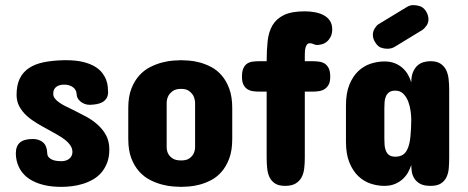

<svg xmlns="http://www.w3.org/2000/svg" viewBox="-20 -728 1832 752"><path d="M188.5 -360.4Q188.5 -350.6 194.8 -342.3Q201.2 -334 212.2 -326.4Q223.1 -318.8 237.5 -311.5Q252 -304.2 267.6 -296.9Q291.5 -285.2 316.4 -271.7Q341.3 -258.3 361.8 -240.2Q382.3 -222.2 395.3 -198.5Q408.2 -174.8 408.2 -142.6Q408.2 -113.3 399.7 -90.8Q391.1 -68.4 377 -52Q362.8 -35.6 344 -24.9Q325.2 -14.2 304.4 -7.8Q283.7 -1.5 262.2 1.2Q240.7 3.9 221.7 3.9Q184.1 3.9 156.2 -2.4Q128.4 -8.8 108.4 -19.3Q88.4 -29.8 75.4 -43.2Q62.5 -56.6 55.2 -71.3Q47.9 -85.9 44.9 -100.3Q42 -114.7 42 -127Q42 -156.2 58.3 -169.9Q74.7 -183.6 108.4 -183.6Q132.8 -183.6 148.4 -170.4Q164.1 -157.2 165 -127.9Q165.5 -118.2 170.7 -112.3Q175.8 -106.4 183.8 -102.8Q191.9 -99.1 201.7 -97.9Q211.4 -96.7 220.7 -96.7Q239.7 -96.7 251.7 -106.7Q263.7 -116.7 263.7 -132.8Q263.7 -146.5 255.6 -158.4Q247.6 -170.4 234.4 -180.7Q221.2 -190.9 204.3 -200.4Q187.5 -210 169.9 -219.7Q147.9 -231.4 125.7 -244.6Q103.5 -257.8 85.4 -273.9Q67.4 -290 56.2 -310.3Q44.9 -330.6 44.9 -356.4Q44.9 -394.5 57.4 -420.2Q69.8 -445.8 93.8 -461.7Q117.7 -477.5 152.1 -484.4Q186.5 -491.2 230.5 -492.2H238.3Q277.8 -492.2 305.4 -485.4Q333 -478.5 351.3 -467.5Q369.6 -456.5 380.1 -442.9Q390.6 -429.2 395.8 -415.3Q400.9 -401.4 402.1 -388.7Q403.3 -376 403.3 -367.2Q403.3 -352.5 397.2 -343Q391.1 -333.5 381.1 -327.9Q371.1 -322.3 358.4 -320.1Q345.7 -317.9 332 -317.4Q320.3 -317.4 310.8 -321.3Q301.3 -325.2 294.4 -331.1Q287.6 -336.9 283.9 -344.2Q280.3 -351.6 280.3 -358.4Q279.3 -377 265.4 -386.7Q251.5 -396.5 231.4 -396.5Q223.1 -396.5 215.6 -394.8Q208 -393.1 201.9 -388.9Q195.8 -384.8 192.1 -377.9Q188.5 -371.1 188.5 -360.4Z M482.4 -304.7Q482.4 -349.6 494.6 -380.9Q506.8 -412.1 526.1 -433.1Q545.4 -454.1 569.1 -465.8Q592.8 -477.5 615.7 -483.4Q638.7 -489.3 658.4 -490.7Q678.2 -492.2 689.5 -492.2Q700.7 -492.2 720.2 -490.7Q739.7 -489.3 762 -483.4Q784.2 -477.5 806.9 -465.8Q829.6 -454.1 847.9 -433.1Q866.2 -412.1 877.9 -380.9Q889.6 -349.6 889.6 -304.7V-183.6Q889.6 -138.7 877.9 -107.4Q866.2 -76.2 847.9 -55.2Q829.6 -34.2 806.9 -22.5Q784.2 -10.7 762 -4.9Q739.7 1 720.2 2.4Q700.7 3.9 689.5 3.9Q678.2 3.9 658.4 2.4Q638.7 1 615.7 -4.9Q592.8 -10.7 569.1 -22.5Q545.4 -34.2 526.1 -55.2Q506.8 -76.2 494.6 -107.4Q482.4 -138.7 482.4 -183.6ZM632.8 -149.4Q633.3 -135.3 639.6 -124.5Q645 -114.7 656.5 -107.2Q668 -99.6 689.5 -99.6Q710 -99.6 720.9 -107.2Q731.9 -114.7 737.3 -124.5Q743.2 -135.3 744.1 -149.4V-326.2Q743.2 -340.8 737.3 -353Q731.9 -362.8 720.9 -371.3Q710 -379.9 689.5 -379.9Q668 -379.9 656.5 -371.3Q645 -362.8 639.6 -353Q633.3 -340.8 632.8 -326.2Z M1203.1 -488.3Q1215.3 -488.3 1228 -486.8Q1240.7 -485.4 1250.7 -479.5Q1260.7 -473.6 1267.1 -461.4Q1273.4 -449.2 1273.4 -427.7Q1273.4 -407.7 1267.1 -396.2Q1260.7 -384.8 1250.7 -378.7Q1240.7 -372.6 1228 -370.8Q1215.3 -369.1 1203.1 -369.1H1173.8V-110.4Q1173.8 -88.9 1171.6 -69.1Q1169.4 -49.3 1161.4 -33.9Q1153.3 -18.6 1137.9 -9.3Q1122.6 0 1096.7 0Q1071.8 0 1057.4 -9.3Q1043 -18.6 1035.6 -33.9Q1028.3 -49.3 1026.4 -69.1Q1024.4 -88.9 1024.4 -110.4V-369.1H997.1Q983.4 -369.1 970.9 -370.8Q958.5 -372.6 949 -378.7Q939.5 -384.8 933.6 -396.2Q927.7 -407.7 927.7 -427.7Q927.7 -449.2 933.6 -461.4Q939.5 -473.6 949 -479.5Q958.5 -485.4 970.9 -486.8Q983.4 -488.3 997.1 -488.3H1024.4Q1024.4 -531.2 1028.3 -567.4Q1032.2 -603.5 1047.4 -629.2Q1062.5 -654.8 1092.3 -669.2Q1122.1 -683.6 1173.8 -683.6Q1195.8 -683.6 1215.3 -679.7Q1234.9 -675.8 1249.5 -667.5Q1264.2 -659.2 1272.7 -645.8Q1281.2 -632.3 1281.2 -613.3Q1281.2 -595.7 1275.1 -584Q1269 -572.3 1260.3 -564.9Q1251.5 -557.6 1241 -554.7Q1230.5 -551.8 1221.7 -551.8Q1214.4 -551.8 1208 -555.2Q1201.7 -558.6 1193.4 -558.6Q1186.5 -558.6 1182.9 -554.2Q1179.2 -549.8 1177 -542.5Q1174.8 -535.2 1174.3 -526.4Q1173.8 -517.6 1173.8 -508.8V-488.3Z M1739.3 -110.4Q1739.3 -89.8 1737.8 -70.1Q1736.3 -50.3 1729 -34.7Q1721.7 -19 1707 -9.5Q1692.4 0 1666 0Q1639.2 0 1624 -9Q1608.9 -18.1 1601.6 -31Q1594.2 -43.9 1592.5 -58.1Q1590.8 -72.3 1590.8 -82Q1586.4 -67.9 1578.4 -53.2Q1570.3 -38.6 1557.6 -26.9Q1544.9 -15.1 1527.1 -7.6Q1509.3 0 1485.4 0Q1458.5 0 1431.6 -8.8Q1404.8 -17.6 1383.3 -38.1Q1361.8 -58.6 1348.4 -91.6Q1335 -124.5 1335 -172.9V-314.5Q1335 -363.3 1348.4 -396.2Q1361.8 -429.2 1383.3 -449.5Q1404.8 -469.7 1431.6 -478.5Q1458.5 -487.3 1485.4 -487.3Q1509.3 -487.3 1527.1 -480Q1544.9 -472.7 1557.6 -460.9Q1570.3 -449.2 1578.4 -434.6Q1586.4 -419.9 1590.8 -405.3Q1590.8 -429.7 1597.7 -445.8Q1604.5 -461.9 1615.2 -471.4Q1626 -481 1639.4 -484.6Q1652.8 -488.3 1666 -488.3Q1690.4 -488.3 1705.1 -478.8Q1719.7 -469.2 1727.3 -453.9Q1734.9 -438.5 1737.1 -418.2Q1739.3 -397.9 1739.3 -377ZM1485.4 -185.5Q1485.4 -172.4 1486.3 -159.7Q1487.3 -147 1491.7 -136.7Q1496.1 -126.5 1504.6 -120.4Q1513.2 -114.3 1528.3 -114.3Q1547.4 -114.3 1559.3 -122.8Q1571.3 -131.3 1578.1 -149.2Q1585 -167 1587.6 -194.1Q1590.3 -221.2 1590.8 -258.8Q1590.8 -273.9 1588.1 -293.7Q1585.4 -313.5 1578.6 -331.1Q1571.8 -348.6 1559.6 -360.8Q1547.4 -373 1528.3 -373Q1513.2 -373 1504.6 -366.9Q1496.1 -360.8 1491.7 -351.1Q1487.3 -341.3 1486.3 -328.9Q1485.4 -316.4 1485.4 -303.7ZM1571.3 -699.2Q1584.5 -708 1598.6 -708Q1611.3 -708 1624.5 -703.9Q1637.7 -699.7 1647.5 -685.5Q1653.3 -676.8 1655.8 -668Q1658.2 -659.2 1658.2 -652.3Q1658.2 -639.2 1650.9 -628.2Q1643.6 -617.2 1633.8 -610.4L1526.4 -544.9Q1519.5 -540.5 1512 -538.8Q1504.4 -537.1 1497.1 -537.1Q1483.9 -537.1 1472.4 -541.3Q1460.9 -545.4 1451.2 -559.6Q1445.3 -567.9 1442.9 -575.9Q1440.4 -584 1440.4 -590.8Q1440.4 -605.5 1447.8 -616.9Q1455.1 -628.4 1461.9 -632.8Z"/></svg>

Font: Concert One
Style: Regular
Weight: 400
Version: Version 1.003